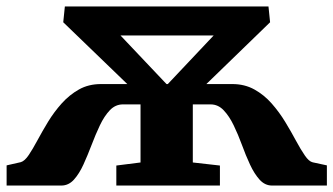

<svg xmlns="http://www.w3.org/2000/svg" viewBox="-26 -575 1032 595"><path d="M-5.5 0V-62.5L38.5 -72.5Q50.5 -76 63 -94.5Q75.5 -113 90.2 -140.5Q105 -168 123.2 -198Q141.5 -228 165.2 -254.5Q189 -281 218.8 -297.8Q248.5 -314.5 287 -314.5H368.5L170 -506L175 -555H806L811 -506L613.5 -314.5H694Q732 -314.5 762.2 -297.8Q792.5 -281 816 -254.2Q839.5 -227.5 858 -197Q876.5 -166.5 891.2 -139Q906 -111.5 918.8 -93Q931.5 -74.5 943 -72L987 -62.5V0H817Q795 0 778.5 -18.2Q762 -36.5 748.8 -65Q735.5 -93.5 723.8 -125.8Q712 -158 698.2 -186.5Q684.5 -215 667.2 -233.2Q650 -251.5 626.5 -251.5H571.5V-71.5L655.5 -62V0H334.5V-62L409.5 -71.5V-251.5H355Q331.5 -251.5 314.2 -233.2Q297 -215 283.5 -186.5Q270 -158 257.8 -125.8Q245.5 -93.5 232.5 -65Q219.5 -36.5 203 -18.2Q186.5 0 164 0ZM490 -314.5H494L636 -465H347.5Z"/></svg>

Font: Merriweather 20pt Black
Style: Regular
Weight: 900
Version: Version 2.100